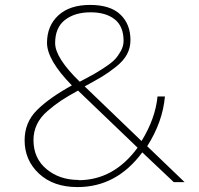

<svg xmlns="http://www.w3.org/2000/svg" viewBox="-20 -740 810 780"><path d="M578 -146 730 0H686L558 -121Q454 20 295 20Q197 20 138.5 -34.5Q80 -89 80 -170Q80 -243 130.5 -293Q181 -343 272 -393Q171 -496 171 -566Q171 -635 217 -677.5Q263 -720 346 -720Q428 -720 469 -681Q510 -642 510 -577Q510 -546 496 -519.5Q482 -493 451 -468.5Q420 -444 395 -429Q370 -414 324 -389L555 -167Q611 -258 620 -348H650Q641 -245 578 -146ZM299 -9V-8Q442 -8 539 -140L297 -372Q255 -349 228.5 -331.5Q202 -314 173 -289Q144 -264 130 -234.5Q116 -205 116 -171Q116 -97 169 -53Q222 -9 299 -9ZM204 -565Q204 -505 304 -408Q342 -428 359 -437.5Q376 -447 405 -466Q434 -485 447 -499Q460 -513 471 -533Q482 -553 482 -574Q482 -633 446 -661.5Q410 -690 348 -690Q284 -690 244 -659Q204 -628 204 -565Z"/></svg>

Font: Fivo Sans Thin
Style: Regular
Weight: 250
Foundry: Alexander Slobzheninov
Version: 1.0